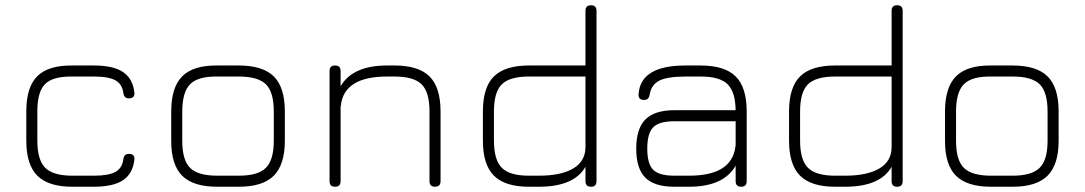

<svg xmlns="http://www.w3.org/2000/svg" viewBox="-20 -710 4125 730"><path d="M255 0Q164 0 122 -42Q80 -84 80 -175V-287Q80 -379 122 -420.5Q164 -462 255 -461H337Q411 -461 448 -436Q485 -411 491 -358Q493 -336 470 -336Q452 -336 449 -356Q445 -390 419 -404.5Q393 -419 337 -419H255Q181 -420 151.5 -390.5Q122 -361 122 -287V-175Q122 -102 152 -72Q182 -42 255 -42H337Q393 -42 419 -56.5Q445 -71 449 -105Q452 -125 470 -125Q493 -125 491 -103Q485 -50 448 -25Q411 0 337 0Z M806 0Q715 0 673 -41.5Q631 -83 631 -174V-286Q631 -378 673 -420Q715 -462 806 -461H888Q979 -461 1021 -419.5Q1063 -378 1063 -286V-175Q1063 -84 1021 -42Q979 0 888 0ZM673 -174Q673 -101 703 -71.5Q733 -42 806 -42H888Q961 -42 991 -72Q1021 -102 1021 -175V-286Q1021 -360 991 -389.5Q961 -419 888 -419H806Q733 -420 703 -390Q673 -360 673 -286Z M1275 -21Q1275 0 1254 0Q1233 0 1233 -21V-440Q1233 -461 1254 -461Q1275 -461 1275 -440V-382Q1321 -461 1452 -461H1480Q1571 -461 1613 -419.5Q1655 -378 1655 -286V-21Q1655 0 1634 0Q1613 0 1613 -21V-286Q1613 -360 1583 -389.5Q1553 -419 1480 -419H1452Q1289 -419 1276 -310Q1276 -306 1275 -304Z M1991 0Q1900 0 1858 -42Q1816 -84 1816 -175V-286Q1816 -378 1858 -419.5Q1900 -461 1991 -461H2206V-669Q2206 -690 2227 -690Q2248 -690 2248 -669V-21Q2248 0 2227 0Q2206 0 2206 -21V-76Q2163 0 2029 0ZM2029 -42Q2113 -42 2159.5 -69.5Q2206 -97 2206 -151V-419H1991Q1918 -419 1888 -389.5Q1858 -360 1858 -286V-175Q1858 -102 1888 -72Q1918 -42 1991 -42Z M2544 0Q2468 0 2433.5 -34.5Q2399 -69 2399 -145Q2399 -221 2434 -256Q2469 -291 2544 -291H2777Q2776 -361 2746 -390Q2716 -419 2644 -419H2586Q2518 -419 2487 -403.5Q2456 -388 2450 -350Q2447 -330 2429 -330Q2406 -330 2408 -352Q2415 -461 2586 -461H2644Q2735 -461 2777 -419.5Q2819 -378 2819 -286V-21Q2819 0 2798 0Q2777 0 2777 -21V-80Q2731 0 2600 0ZM2600 -42Q2762 -42 2776 -152Q2776 -153 2776.5 -155Q2777 -157 2777 -158V-249H2544Q2486 -249 2463.5 -226Q2441 -203 2441 -145Q2441 -87 2463.5 -64.5Q2486 -42 2544 -42Z M3155 0Q3064 0 3022 -42Q2980 -84 2980 -175V-286Q2980 -378 3022 -419.5Q3064 -461 3155 -461H3370V-669Q3370 -690 3391 -690Q3412 -690 3412 -669V-21Q3412 0 3391 0Q3370 0 3370 -21V-76Q3327 0 3193 0ZM3193 -42Q3277 -42 3323.5 -69.5Q3370 -97 3370 -151V-419H3155Q3082 -419 3052 -389.5Q3022 -360 3022 -286V-175Q3022 -102 3052 -72Q3082 -42 3155 -42Z M3748 0Q3657 0 3615 -41.5Q3573 -83 3573 -174V-286Q3573 -378 3615 -420Q3657 -462 3748 -461H3830Q3921 -461 3963 -419.5Q4005 -378 4005 -286V-175Q4005 -84 3963 -42Q3921 0 3830 0ZM3615 -174Q3615 -101 3645 -71.5Q3675 -42 3748 -42H3830Q3903 -42 3933 -72Q3963 -102 3963 -175V-286Q3963 -360 3933 -389.5Q3903 -419 3830 -419H3748Q3675 -420 3645 -390Q3615 -360 3615 -286Z"/></svg>

Font: Jura Light
Style: Regular
Weight: 300
Designer: Daniel Johnson, Alexei Vanyashin
Foundry: Daniel Johnson
Version: Version 5.103